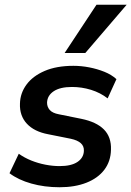

<svg xmlns="http://www.w3.org/2000/svg" viewBox="-20 -778 553 808"><path d="M231 10Q167 10 112 -5.5Q57 -21 20 -49L59 -131Q83 -114 111.5 -102.5Q140 -91 171 -85Q202 -79 231 -79Q280 -79 306 -96.5Q332 -114 333 -143Q334 -163 320 -175.5Q306 -188 278 -194L183 -213Q124 -224 93 -257.5Q62 -291 64 -342Q65 -386 91.5 -422Q118 -458 168 -479.5Q218 -501 289 -501Q322 -501 355.5 -494.5Q389 -488 419 -476Q449 -464 470 -445L433 -364Q402 -388 363 -400Q324 -412 283 -412Q233 -412 206 -394Q179 -376 178 -346Q178 -328 189.5 -315Q201 -302 228 -297L322 -278Q386 -265 417.5 -233Q449 -201 447 -148Q446 -99 419 -63.5Q392 -28 343.5 -9Q295 10 231 10ZM252 -555 386 -758H513L339 -555Z"/></svg>

Font: Nunito Sans 11pt
Style: Bold Italic
Weight: 700
Italic angle: -9°
Version: Version 3.101;gftools[0.9.27]